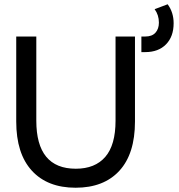

<svg xmlns="http://www.w3.org/2000/svg" viewBox="-20 -871 839 899"><path d="M129 -72C177.7 -18.7 246 8 334 8C422 8 490.3 -18.5 539 -71.5C587.7 -124.5 612 -201.3 612 -302V-700H521V-306C521 -230 505 -173.5 473 -136.5C441 -99.5 395 -81 335 -81C211.7 -81 150 -156 150 -306V-700H56V-302C56 -202 80.3 -125.3 129 -72ZM642 -700V-627H660C701.3 -627 733.8 -639.2 757.5 -663.5C781.2 -687.8 793 -720.7 793 -762C793 -796 783.7 -825.7 765 -851L704 -828C717.3 -810 724 -789 724 -765C724 -745.7 718.7 -730 708 -718C697.3 -706 681.3 -700 660 -700Z"/></svg>

Font: Rookery
Style: Regular
Weight: 400
Designer: Ryan Kimball / Julieta Ulanovsky
Foundry: Motorola Mobility LLC.
Version: Version 1.0